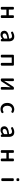

<svg xmlns="http://www.w3.org/2000/svg" viewBox="3587 -4400 826 8040"><g transform="rotate(90 4000.0 -380.0)"><path d="M302.7 0Q288.1 0 277.8 -10.3Q267.6 -20.5 267.6 -35.2V-515.6Q267.6 -529.3 277.8 -539.6Q288.1 -549.8 302.7 -549.8H346.7Q361.3 -549.8 371.6 -539.6Q381.8 -529.3 381.8 -515.6V-339.8Q381.8 -335 385.7 -335H614.3Q619.1 -335 619.1 -339.8V-515.6Q619.1 -529.3 628.9 -539.6Q638.7 -549.8 653.3 -549.8H699.2Q712.9 -549.8 723.1 -539.6Q733.4 -529.3 733.4 -515.6V-35.2Q733.4 -20.5 723.1 -10.3Q712.9 0 699.2 0H653.3Q638.7 0 628.9 -10.3Q619.1 -20.5 619.1 -35.2V-229.5Q619.1 -234.4 614.3 -234.4H385.7Q381.8 -234.4 381.8 -229.5V-35.2Q381.8 -20.5 371.6 -10.3Q361.3 0 346.7 0Z M1429.7 12.7Q1358.4 12.7 1313 -30.8Q1267.6 -74.2 1267.6 -146.5Q1267.6 -233.4 1345.2 -281.7Q1422.9 -330.1 1592.8 -349.6Q1596.7 -349.6 1596.7 -354.5Q1592.8 -469.7 1492.2 -469.7Q1431.6 -469.7 1362.3 -431.6Q1350.6 -424.8 1336.9 -428.2Q1323.2 -431.6 1316.4 -444.3L1306.6 -461.9Q1299.8 -474.6 1303.2 -488.8Q1306.6 -502.9 1319.3 -509.8Q1418 -564.5 1511.7 -564.5Q1612.3 -564.5 1662.1 -503.9Q1711.9 -443.4 1711.9 -331.1V-35.2Q1711.9 -20.5 1701.7 -10.3Q1691.4 0 1676.8 0H1652.3Q1637.7 0 1626.5 -9.8Q1615.2 -19.5 1612.3 -34.2L1608.4 -61.5Q1607.4 -63.5 1606 -63.5Q1604.5 -63.5 1603.5 -61.5Q1515.6 12.7 1429.7 12.7ZM1464.8 -78.1Q1525.4 -78.1 1593.8 -138.7Q1596.7 -141.6 1596.7 -146.5V-272.5Q1596.7 -276.4 1593.8 -276.4Q1592.8 -276.4 1592.8 -276.4Q1476.6 -261.7 1427.7 -231.9Q1378.9 -202.1 1378.9 -154.3Q1378.9 -115.2 1402.3 -96.7Q1425.8 -78.1 1464.8 -78.1Z M2307.6 0Q2293 0 2282.7 -10.3Q2272.5 -20.5 2272.5 -35.2V-515.6Q2272.5 -529.3 2282.7 -539.6Q2293 -549.8 2307.6 -549.8H2694.3Q2708 -549.8 2718.3 -539.6Q2728.5 -529.3 2728.5 -515.6V-35.2Q2728.5 -20.5 2718.3 -10.3Q2708 0 2694.3 0H2648.4Q2633.8 0 2623.5 -10.3Q2613.3 -20.5 2613.3 -35.2V-453.1Q2613.3 -458 2609.4 -458H2390.6Q2386.7 -458 2386.7 -453.1V-35.2Q2386.7 -20.5 2376.5 -10.3Q2366.2 0 2351.6 0Z M3301.8 0Q3287.1 0 3276.9 -10.3Q3266.6 -20.5 3266.6 -35.2V-515.6Q3266.6 -529.3 3276.9 -539.6Q3287.1 -549.8 3301.8 -549.8H3342.8Q3357.4 -549.8 3367.7 -539.6Q3377.9 -529.3 3377.9 -515.6V-344.7Q3377.9 -298.8 3367.2 -147.5Q3366.2 -144.5 3369.1 -144.5Q3372.1 -144.5 3373 -147.5Q3381.8 -163.1 3407.2 -204.1Q3432.6 -245.1 3441.4 -261.7L3609.4 -520.5Q3628.9 -549.8 3663.1 -549.8H3700.2Q3714.8 -549.8 3724.6 -539.6Q3734.4 -529.3 3734.4 -515.6V-35.2Q3734.4 -20.5 3724.6 -10.3Q3714.8 0 3700.2 0H3658.2Q3643.6 0 3633.8 -10.3Q3624 -20.5 3624 -35.2V-205.1Q3624 -250 3634.8 -403.3Q3634.8 -406.2 3632.3 -406.2Q3629.9 -406.2 3627.9 -403.3Q3580.1 -321.3 3559.6 -289.1L3390.6 -29.3Q3372.1 0 3336.9 0Z M4551.8 12.7Q4437.5 12.7 4363.3 -64Q4289.1 -140.6 4289.1 -274.4Q4289.1 -340.8 4311 -396.5Q4333 -452.1 4370.6 -488.3Q4408.2 -524.4 4457.5 -544.4Q4506.8 -564.5 4561.5 -564.5Q4634.8 -564.5 4695.3 -522.5Q4707 -514.6 4708.5 -500Q4710 -485.4 4701.2 -473.6L4686.5 -453.1Q4677.7 -442.4 4663.6 -440.9Q4649.4 -439.5 4637.7 -447.3Q4603.5 -468.8 4566.4 -468.8Q4497.1 -468.8 4452.6 -415Q4408.2 -361.3 4408.2 -274.4Q4408.2 -187.5 4451.2 -134.3Q4494.1 -81.1 4563.5 -81.1Q4609.4 -81.1 4655.3 -110.4Q4667 -118.2 4680.7 -115.7Q4694.3 -113.3 4701.2 -101.6L4711.9 -85Q4717.8 -75.2 4717.8 -63.5Q4717.8 -60.5 4717.8 -56.6Q4714.8 -42 4703.1 -33.2Q4634.8 12.7 4551.8 12.7Z M5429.7 12.7Q5358.4 12.7 5313 -30.8Q5267.6 -74.2 5267.6 -146.5Q5267.6 -233.4 5345.2 -281.7Q5422.9 -330.1 5592.8 -349.6Q5596.7 -349.6 5596.7 -354.5Q5592.8 -469.7 5492.2 -469.7Q5431.6 -469.7 5362.3 -431.6Q5350.6 -424.8 5336.9 -428.2Q5323.2 -431.6 5316.4 -444.3L5306.6 -461.9Q5299.8 -474.6 5303.2 -488.8Q5306.6 -502.9 5319.3 -509.8Q5418 -564.5 5511.7 -564.5Q5612.3 -564.5 5662.1 -503.9Q5711.9 -443.4 5711.9 -331.1V-35.2Q5711.9 -20.5 5701.7 -10.3Q5691.4 0 5676.8 0H5652.3Q5637.7 0 5626.5 -9.8Q5615.2 -19.5 5612.3 -34.2L5608.4 -61.5Q5607.4 -63.5 5606 -63.5Q5604.5 -63.5 5603.5 -61.5Q5515.6 12.7 5429.7 12.7ZM5464.8 -78.1Q5525.4 -78.1 5593.8 -138.7Q5596.7 -141.6 5596.7 -146.5V-272.5Q5596.7 -276.4 5593.8 -276.4Q5592.8 -276.4 5592.8 -276.4Q5476.6 -261.7 5427.7 -231.9Q5378.9 -202.1 5378.9 -154.3Q5378.9 -115.2 5402.3 -96.7Q5425.8 -78.1 5464.8 -78.1Z M6302.7 0Q6288.1 0 6277.8 -10.3Q6267.6 -20.5 6267.6 -35.2V-515.6Q6267.6 -529.3 6277.8 -539.6Q6288.1 -549.8 6302.7 -549.8H6346.7Q6361.3 -549.8 6371.6 -539.6Q6381.8 -529.3 6381.8 -515.6V-339.8Q6381.8 -335 6385.7 -335H6614.3Q6619.1 -335 6619.1 -339.8V-515.6Q6619.1 -529.3 6628.9 -539.6Q6638.7 -549.8 6653.3 -549.8H6699.2Q6712.9 -549.8 6723.1 -539.6Q6733.4 -529.3 6733.4 -515.6V-35.2Q6733.4 -20.5 6723.1 -10.3Q6712.9 0 6699.2 0H6653.3Q6638.7 0 6628.9 -10.3Q6619.1 -20.5 6619.1 -35.2V-229.5Q6619.1 -234.4 6614.3 -234.4H6385.7Q6381.8 -234.4 6381.8 -229.5V-35.2Q6381.8 -20.5 6371.6 -10.3Q6361.3 0 6346.7 0Z M7480.5 -656.2Q7465.8 -656.2 7455.6 -666.5Q7445.3 -676.8 7445.3 -691.4V-738.3Q7445.3 -752.9 7455.6 -763.2Q7465.8 -773.4 7480.5 -773.4H7527.3Q7541 -773.4 7551.3 -763.2Q7561.5 -752.9 7561.5 -738.3V-691.4Q7561.5 -676.8 7551.3 -666.5Q7541 -656.2 7527.3 -656.2ZM7480.5 -21.5Q7465.8 -21.5 7455.6 -31.7Q7445.3 -42 7445.3 -56.6V-509.8Q7445.3 -524.4 7455.6 -534.7Q7465.8 -544.9 7480.5 -544.9H7527.3Q7541 -544.9 7551.3 -534.7Q7561.5 -524.4 7561.5 -509.8V-56.6Q7561.5 -42 7551.3 -31.7Q7541 -21.5 7527.3 -21.5Z"/></g></svg>

Font: Gen Jyuu Gothic L Monospace Medium
Style: Regular
Weight: 500
Designer: [Source Han Sans]
Ryoko NISHIZUKA  (kana & ideographs); Paul D. Hunt (Latin, Greek & Cyrillic); Wenlong ZHANG  (bopomofo
Version: Version 1.002.20150607